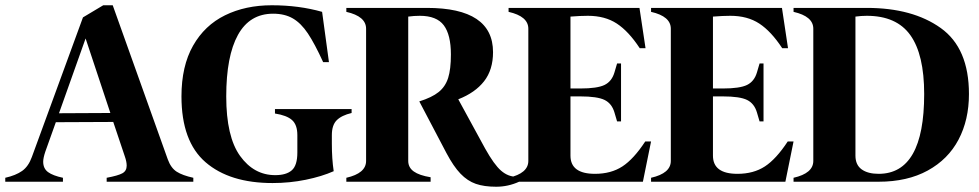

<svg xmlns="http://www.w3.org/2000/svg" viewBox="-50 -690 3719 729"><path d="M684 -15V0H355V-15Q398 -23 414.5 -32Q431 -41 431 -61Q431 -76 424 -96L380 -227L162 -226L122 -114Q114 -90 114 -76Q114 -50 132.5 -36.5Q151 -23 189 -15V0H-30V-15Q10 -24 34 -41Q58 -58 71 -94L265 -624L342 -670H378L587 -85Q599 -52 621 -38Q643 -24 684 -15ZM369 -261 275 -544 174 -260Z M1285 -276V-261Q1247 -252 1228.5 -233.5Q1210 -215 1210 -177V-144Q1210 -87 1217 -40Q1172 -20 1111 -7.5Q1050 5 985 5Q822 5 730.5 -74Q639 -153 639 -324Q639 -439 683 -516.5Q727 -594 804.5 -632Q882 -670 982 -670Q1085 -670 1173 -645L1199 -454H1177Q1145 -524 1119 -563Q1093 -602 1062 -620Q1031 -638 987 -638Q898 -638 853.5 -557.5Q809 -477 809 -324Q809 -171 861.5 -98Q914 -25 995 -25Q1037 -25 1058 -43.5Q1079 -62 1079 -111V-177Q1079 -216 1059 -234Q1039 -252 994 -259V-276Z M1921 -19V0Q1879 19 1834 19Q1788 19 1756.5 8Q1725 -3 1698.5 -30.5Q1672 -58 1645 -109L1542 -305Q1590 -320 1615.5 -340.5Q1641 -361 1651.5 -394Q1662 -427 1662 -483Q1662 -558 1635 -594Q1608 -630 1544 -630Q1522 -630 1500 -627V-79Q1500 -54 1521 -39Q1542 -24 1585 -17V0H1265V-15Q1340 -32 1340 -79V-581Q1340 -628 1265 -645V-660H1571Q1822 -660 1822 -492Q1822 -425 1788 -381.5Q1754 -338 1690 -313L1792 -126Q1826 -65 1852.5 -42Q1879 -19 1910 -19Z M2422 -153 2391 0H1881V-15Q1956 -32 1956 -79V-581Q1956 -628 1881 -645V-660H2378L2401 -507H2379Q2337 -571 2292 -600.5Q2247 -630 2182 -630Q2154 -630 2116 -627V-354H2153Q2218 -354 2245.5 -367.5Q2273 -381 2283 -415L2293 -449H2308V-229H2293L2283 -263Q2273 -297 2245.5 -310.5Q2218 -324 2153 -324H2116V-99Q2116 -30 2209 -30Q2270 -30 2313 -58Q2356 -86 2400 -153Z M2963 -153 2932 0H2422V-15Q2497 -32 2497 -79V-581Q2497 -628 2422 -645V-660H2919L2942 -507H2920Q2878 -571 2833 -600.5Q2788 -630 2723 -630Q2695 -630 2657 -627V-354H2694Q2759 -354 2786.5 -367.5Q2814 -381 2824 -415L2834 -449H2849V-229H2834L2824 -263Q2814 -297 2786.5 -310.5Q2759 -324 2694 -324H2657V-99Q2657 -30 2750 -30Q2811 -30 2854 -58Q2897 -86 2941 -153Z M3629 -333Q3629 -235 3589.5 -160Q3550 -85 3472.5 -42.5Q3395 0 3286 0H2963V-15Q3038 -32 3038 -79V-581Q3038 -628 2963 -645V-660H3241Q3415 -660 3522 -583.5Q3629 -507 3629 -333ZM3459 -333Q3459 -483 3406.5 -556.5Q3354 -630 3241 -630Q3220 -630 3198 -627V-99Q3198 -64 3221.5 -47Q3245 -30 3286 -30Q3459 -30 3459 -333Z"/></svg>

Font: FFF_NEPSZA-BADSAG Bold
Style: Regular
Weight: 700
Designer: bBox Type GmbH
Foundry: bBox Type GmbH
Version: Version 0.002